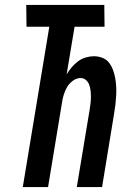

<svg xmlns="http://www.w3.org/2000/svg" viewBox="-20 -755 540 775"><path d="M72 0 179 -647H87L86 -735H401L402 -647H281L249 -455Q258 -470 269.5 -483.5Q281 -497 295 -507.5Q309 -518 326 -523Q343 -528 359 -528Q377 -528 393.5 -521.5Q410 -515 420 -502Q430 -489 436 -473Q442 -457 445 -440Q448 -423 449 -405.5Q450 -388 449 -370Q448 -352 446 -334Q444 -316 441 -299L392 0H290L342 -313Q344 -326 345.5 -338.5Q347 -351 347 -364Q347 -377 345.5 -389.5Q344 -402 340 -413Q336 -424 327 -432Q318 -440 305 -440Q289 -440 274 -429Q259 -418 250.5 -403Q242 -388 237 -371.5Q232 -355 230 -339L174 0Z"/></svg>

Font: Iosevka SS18 Semibold
Style: Italic
Weight: 600
Italic angle: -9°
Monospace: yes
Designer: Belleve Invis
Foundry: Belleve Invis
Version: Version 25.1.1; ttfautohint (v1.8.4)